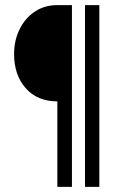

<svg xmlns="http://www.w3.org/2000/svg" viewBox="-20 -725 462 750"><path d="M204 5V-329Q126 -329 80.5 -380.5Q35 -432 35 -514Q35 -566 56 -609.5Q77 -653 115 -679Q153 -705 204 -705H261V5ZM312 5V-705H368V5Z"/></svg>

Font: Stick No Bills Medium
Style: Regular
Weight: 500
Version: Version 2.000